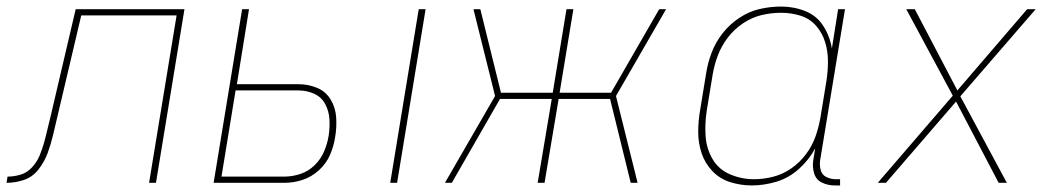

<svg xmlns="http://www.w3.org/2000/svg" viewBox="-52 -558 3240 586"><path d="M-32 0Q-5 0 21.5 -9Q48 -18 66 -41.5Q84 -65 93.5 -91Q103 -117 109.5 -144Q116 -171 122 -197L196 -511H487L403 0H424L511 -530H179L102 -201Q97 -182 92.5 -162Q88 -142 82.5 -122.5Q77 -103 69 -83.5Q61 -64 46 -47.5Q31 -31 11 -25Q-9 -19 -29 -19Z M1139 0H1160L1247 -530H1226ZM600 0H816Q844 0 871.5 -9Q899 -18 921.5 -38.5Q944 -59 955.5 -86Q967 -113 971 -140Q976 -170 974 -200Q972 -230 957 -254.5Q942 -279 915.5 -290Q889 -301 859 -301H671L708 -530H687ZM816 -19H624L667 -282H859Q884 -282 906.5 -272Q929 -262 940.5 -240.5Q952 -219 953.5 -194Q955 -169 951 -143Q947 -119 937 -95.5Q927 -72 908 -53.5Q889 -35 864.5 -27Q840 -19 816 -19Z M1306 0H1327L1474 -256H1632L1589 0H1610L1653 -256H1810L1873 0H1894L1828 -265L1981 -530H1960L1813 -275H1656L1698 -530H1677L1635 -275H1477L1414 -530H1393L1459 -265Z M2243 8Q2280 8 2318 -3.5Q2356 -15 2386.5 -42.5Q2417 -70 2436 -105L2430 -68Q2427 -48 2433 -28.5Q2439 -9 2457 -0.5Q2475 8 2496 8H2512V-11H2499Q2484 -11 2470.5 -17.5Q2457 -24 2453 -38.5Q2449 -53 2451 -68L2527 -530H2506L2487 -410Q2481 -447 2461 -478.5Q2441 -510 2406 -524Q2371 -538 2332 -538Q2299 -538 2266.5 -530.5Q2234 -523 2204.5 -503.5Q2175 -484 2153.5 -456.5Q2132 -429 2120 -397.5Q2108 -366 2103 -333L2085 -223Q2079 -189 2079 -155Q2079 -121 2089.5 -90Q2100 -59 2122.5 -35.5Q2145 -12 2177 -2Q2209 8 2243 8ZM2249 -11Q2211 -11 2176 -26Q2141 -41 2122.5 -73Q2104 -105 2101.5 -143Q2099 -181 2105 -220L2123 -330Q2128 -360 2139 -389Q2150 -418 2169.5 -443.5Q2189 -469 2216 -487Q2243 -505 2272.5 -512Q2302 -519 2332 -519Q2363 -519 2391.5 -510Q2420 -501 2439 -479Q2458 -457 2466.5 -429Q2475 -401 2475 -370.5Q2475 -340 2470 -309L2452 -199Q2447 -170 2437 -141.5Q2427 -113 2408 -87.5Q2389 -62 2363 -44Q2337 -26 2307.5 -18.5Q2278 -11 2249 -11Z M2627 0H2652L2866 -248L2996 0H3021L2879 -264L3109 -530H3083L2870 -282L2740 -530H2714L2856 -266Z"/></svg>

Font: Iosevka Sparkle Thin
Style: Italic
Weight: 100
Italic angle: -9°
Designer: Belleve Invis
Foundry: Belleve Invis
Version: Version 4.5.0; ttfautohint (v1.8.3)